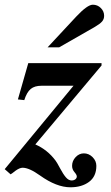

<svg xmlns="http://www.w3.org/2000/svg" viewBox="-63 -717 472 815"><path d="M13 -295 57 -449H368V-439L87 -104Q139 -81 173 -35Q179 -27 192 -2.5Q205 22 216.5 35.5Q228 49 241 49Q251 49 257 44Q263 39 263 32Q263 25 253 13.5Q243 2 243 -13Q243 -34 258 -50Q273 -66 293 -66Q314 -66 330 -50Q346 -34 346 -13Q346 32 315 55Q284 78 236 78Q177 78 107 28Q61 -5 33 -5Q20 -5 1 9Q-11 19 -18 23L-43 1L249 -353H113Q84 -353 67.5 -339.5Q51 -326 40 -292ZM188 -516H139L261 -647Q308 -697 331 -697Q351 -697 365 -683Q379 -669 379 -650Q379 -636 370.5 -626Q362 -616 340 -603Z"/></svg>

Font: STIX MathJax Latin
Style: Bold Italic
Weight: 700
Italic angle: -16.33°
Designer: MicroPress Inc., with final additions and corrections provided by Coen Hoffman, Elsevier (retired)
Version: Version 1.1.1